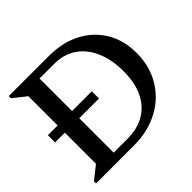

<svg xmlns="http://www.w3.org/2000/svg" viewBox="-163 -882 1073 1073"><g transform="rotate(-45 374.0 -345.0)"><path d="M184 0V-52H327Q409 -52 465 -85.5Q521 -119 551 -181.5Q581 -244 581 -334Q581 -427 551 -495.5Q521 -564 466 -601Q411 -638 336 -638H184V-690H348Q454 -690 534.5 -648Q615 -606 660 -530.5Q705 -455 705 -356Q705 -277 677.5 -212Q650 -147 600 -99.5Q550 -52 480.5 -26Q411 0 328 0ZM29 0V-17L106 -78V-612L29 -673V-690H220V0ZM29 -324V-381H376V-324Z"/></g></svg>

Font: Platypi Light
Style: Regular
Weight: 400
Version: Version 1.200